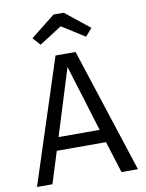

<svg xmlns="http://www.w3.org/2000/svg" viewBox="-98 -978 795 1047"><g transform="rotate(-10 300.0 -455.0)"><path d="M433.5 -175.5H161L106 0H20.5L244.5 -688.5H355.5L579.5 0H488.5ZM183.5 -247.5H411L298 -615.5ZM329 -910.5 463.5 -803 426.5 -760.5 300 -840.5 174.5 -760.5 137 -803 272.5 -910.5Z"/></g></svg>

Font: Fira Code Light
Style: Regular
Weight: 400
Monospace: yes
Version: Version 5.002